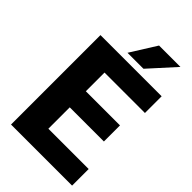

<svg xmlns="http://www.w3.org/2000/svg" viewBox="-273 -1014 1105 1105"><g transform="rotate(45 279.0 -462.0)"><path d="M362 -766H232L331 -924H505ZM50 -728H548V-592H219V-440H497V-309H219V-135H547V0H50Z"/></g></svg>

Font: Freesentation 9 Black
Style: Regular
Weight: 900
Designer: glyphs from Roboto by Christian Robertson / Hangul glyphs from Noto Sans CJK(Source Han Sans) by Jang Soo-young and Kang
Foundry: PT&
Version: Version 2.001